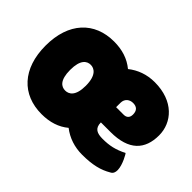

<svg xmlns="http://www.w3.org/2000/svg" viewBox="-99 -736 972 972"><g transform="rotate(45 387.0 -250.0)"><path d="M26 -250C26 -85 117 10 257 10C316 10 365 -6 403 -38C444 -6 494 10 547 10C623 10 670 -3 711 -27C726 -34 730 -47 730 -62C730 -100 698 -153 697 -152C650 -128 613 -120 564 -120C525 -120 499 -130 499 -173H568C699 -173 754 -234 754 -335C754 -426 684 -510 548 -510C492 -510 444 -492 405 -461C365 -494 316 -510 257 -510C117 -510 26 -415 26 -250ZM201 -251C201 -325 230 -343 257 -343C281 -343 314 -326 314 -250C314 -176 283 -159 257 -159C230 -159 201 -177 201 -251ZM586 -316C586 -293 573 -282 553 -282H499V-313C499 -344 522 -358 545 -358C572 -358 586 -344 586 -316Z"/></g></svg>

Font: Lilita 2
Style: Regular
Weight: 400
Designer: Juan Montoreano
Foundry: Juan Montoreano
Version: Version 2.001